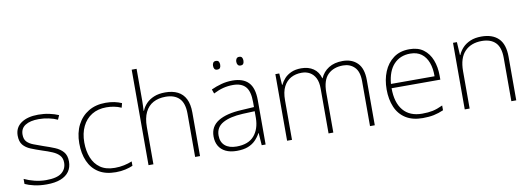

<svg xmlns="http://www.w3.org/2000/svg" viewBox="-59 -1128 4154 1505"><g transform="rotate(-10 2017.5 -375.0)"><path d="M416 -137Q416 -91 393 -58Q370 -25 325 -7.5Q280 10 214 10Q159 10 115 0Q71 -10 42 -24V-64Q80 -46 124.5 -35Q169 -24 215 -24Q301 -24 339 -54Q377 -84 377 -135Q377 -170 357.5 -192Q338 -214 303 -229Q268 -244 223 -258Q175 -274 137 -289.5Q99 -305 77 -331.5Q55 -358 55 -406Q55 -470 105.5 -505Q156 -540 241 -540Q288 -540 329.5 -531Q371 -522 403 -508L388 -474Q359 -488 319 -496.5Q279 -505 240 -505Q171 -505 132.5 -480.5Q94 -456 94 -407Q94 -370 113 -350Q132 -330 165.5 -317.5Q199 -305 241 -290Q287 -275 327 -258.5Q367 -242 391.5 -214Q416 -186 416 -137Z M764 10Q682 10 628 -24Q574 -58 547 -119.5Q520 -181 520 -262Q520 -346 552 -408.5Q584 -471 641.5 -505.5Q699 -540 778 -540Q815 -540 846.5 -533.5Q878 -527 905 -515L896 -480Q867 -493 837 -498.5Q807 -504 778 -504Q710 -504 661.5 -474Q613 -444 586.5 -389.5Q560 -335 560 -262Q560 -195 581.5 -141Q603 -87 647.5 -56Q692 -25 763 -25Q801 -25 836 -32.5Q871 -40 900 -52V-17Q875 -6 840.5 2Q806 10 764 10Z M1064 -504Q1064 -483 1063 -465Q1062 -447 1061 -426H1064Q1076 -457 1100.5 -482.5Q1125 -508 1162.5 -523.5Q1200 -539 1252 -539Q1310 -539 1351 -518.5Q1392 -498 1413.5 -455.5Q1435 -413 1435 -347V0H1396V-345Q1396 -428 1358 -466.5Q1320 -505 1249 -505Q1192 -505 1150.5 -482.5Q1109 -460 1086.5 -413.5Q1064 -367 1064 -297V0H1025V-760H1064Z M1787 -539Q1872 -539 1914.5 -494.5Q1957 -450 1957 -353V0H1926L1919 -98H1917Q1901 -68 1876.5 -43Q1852 -18 1816 -4Q1780 10 1727 10Q1675 10 1639 -7.5Q1603 -25 1584.5 -57Q1566 -89 1566 -133Q1566 -212 1631.5 -252.5Q1697 -293 1818 -299L1918 -305V-345Q1918 -431 1885 -467.5Q1852 -504 1786 -504Q1745 -504 1707.5 -494.5Q1670 -485 1629 -464L1617 -498Q1656 -516 1698.5 -527.5Q1741 -539 1787 -539ZM1822 -268Q1720 -263 1663 -231Q1606 -199 1606 -133Q1606 -81 1639 -52.5Q1672 -24 1731 -24Q1825 -24 1871 -77Q1917 -130 1918 -219V-272ZM1658 -679Q1658 -693 1664.5 -703Q1671 -713 1686 -713Q1703 -713 1709 -703Q1715 -693 1715 -679Q1715 -663 1709 -653.5Q1703 -644 1686 -644Q1671 -644 1664.5 -653.5Q1658 -663 1658 -679ZM1843 -679Q1843 -693 1850 -703Q1857 -713 1871 -713Q1888 -713 1894 -703Q1900 -693 1900 -679Q1900 -663 1894 -653.5Q1888 -644 1871 -644Q1857 -644 1850 -653.5Q1843 -663 1843 -679Z M2665 -540Q2738 -540 2782 -496Q2826 -452 2826 -359V0H2788V-357Q2788 -434 2752.5 -469.5Q2717 -505 2662 -505Q2586 -505 2541 -461Q2496 -417 2496 -319V0H2458V-357Q2458 -409 2441.5 -441Q2425 -473 2397 -489Q2369 -505 2332 -505Q2284 -505 2247 -485Q2210 -465 2188.5 -423.5Q2167 -382 2167 -315V0H2128V-530H2159L2165 -438H2168Q2180 -464 2201 -487Q2222 -510 2255 -525Q2288 -540 2335 -540Q2392 -540 2431.5 -513Q2471 -486 2485 -434H2487Q2508 -483 2553 -511.5Q2598 -540 2665 -540Z M3196 -540Q3264 -540 3307.5 -507.5Q3351 -475 3372.5 -419.5Q3394 -364 3394 -294V-263H3006Q3006 -148 3058 -86.5Q3110 -25 3208 -25Q3257 -25 3292.5 -32.5Q3328 -40 3373 -61V-23Q3334 -6 3295.5 2Q3257 10 3207 10Q3126 10 3072 -24Q3018 -58 2992 -119.5Q2966 -181 2966 -260Q2966 -338 2992 -401Q3018 -464 3069 -502Q3120 -540 3196 -540ZM3196 -505Q3116 -505 3066 -452Q3016 -399 3007 -297H3354Q3355 -359 3337.5 -406Q3320 -453 3285 -479Q3250 -505 3196 -505Z M3769 -540Q3857 -540 3904.5 -493Q3952 -446 3952 -347V0H3913V-345Q3913 -428 3875 -466.5Q3837 -505 3766 -505Q3680 -505 3630.5 -453.5Q3581 -402 3581 -297V0H3542V-530H3573L3579 -426H3582Q3595 -457 3619 -482.5Q3643 -508 3680 -524Q3717 -540 3769 -540Z"/></g></svg>

Font: Noto Sans Hebrew ExtraLight
Style: Regular
Weight: 250
Designer: Monotype Design Team
Foundry: Monotype Imaging Inc.
Version: Version 2.003